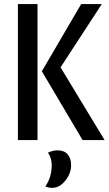

<svg xmlns="http://www.w3.org/2000/svg" viewBox="-20 -680 528 932"><path d="M66.9 0V-660.2H162.1V0ZM474.1 -660.2 273.9 -353 487.8 0H380.9L183.1 -334L374 -660.2ZM259.8 49.8Q291.5 49.8 308.3 69.1Q325.2 88.4 325.2 122.1Q325.2 161.6 297.1 196.8Q269 231.9 232.9 231.9Q217.3 231.9 200.2 225.1Q231 180.2 231 122.1Q231 86.4 212.9 61Q235.8 49.8 259.8 49.8Z"/></svg>

Font: Sansita Light
Style: Regular
Weight: 300
Designer: Pablo Cosgaya
Foundry: Omnibus-Type
Version: Version 1.006;hotconv 1.0.109;makeotfexe 2.5.65596